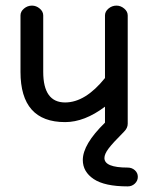

<svg xmlns="http://www.w3.org/2000/svg" viewBox="-20 -426 539 684"><path d="M435 238Q353 238 314 212Q275 186 275 144Q275 88 354 11V-46Q281 9 212 9Q53 9 53 -170V-371Q53 -385 65.5 -395.5Q78 -406 94 -406Q109 -406 121.5 -395.5Q134 -385 134 -371V-170Q134 -61 212 -61Q284 -61 354 -148V-371Q354 -385 366.5 -395.5Q379 -406 395 -406Q410 -406 422.5 -395.5Q435 -385 435 -371V15Q435 30 422 43Q381 84 366.5 103.5Q352 123 352 137Q352 171 435 171Q450 171 460.5 180.5Q471 190 471 204Q471 218 460.5 228Q450 238 435 238Z"/></svg>

Font: Hoogli Semibold
Style: Regular
Weight: 600
Designer: Anand Singh Naorem
Foundry: Brand New Type
Version: Version 1.00 b007